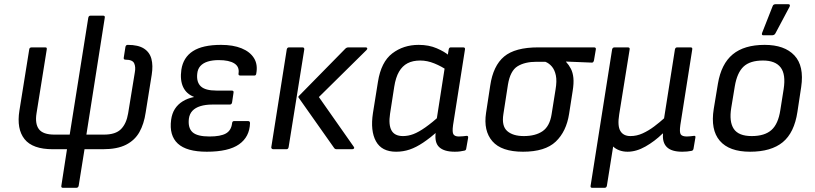

<svg xmlns="http://www.w3.org/2000/svg" viewBox="-20 -715 3903 920"><path d="M282 185Q272 185 274 175L301 0H233Q136 0 97.5 -48.5Q59 -97 73 -185L120 -478Q121 -488 132 -488H195Q200 -488 202.5 -486.5Q205 -485 204 -478L155 -172Q147 -122 166.5 -96Q186 -70 241 -70H314L403 -630Q405 -640 414 -640H474Q484 -640 482 -630L394 -70H478Q534 -70 560 -96.5Q586 -123 594 -172L626 -368Q631 -394 623 -411.5Q615 -429 582 -429Q571 -429 573 -439L581 -490Q583 -500 592 -500Q642 -500 669.5 -482.5Q697 -465 705.5 -433Q714 -401 707 -357L678 -176Q670 -121 648 -82Q626 -43 584 -21.5Q542 0 473 0H385L357 175Q355 185 345 185Z M971 12Q874 12 832 -27Q790 -66 800 -141Q804 -171 818 -193Q832 -215 855.5 -229.5Q879 -244 909 -250V-251Q873 -265 857.5 -298Q842 -331 849 -381Q858 -440 904.5 -470Q951 -500 1039 -500Q1097 -500 1137.5 -483.5Q1178 -467 1197 -436.5Q1216 -406 1208 -363Q1207 -353 1199 -353H1132Q1121 -353 1123 -363Q1128 -395 1103 -411Q1078 -427 1028 -427Q998 -427 975.5 -420Q953 -413 940 -398.5Q927 -384 925 -361Q921 -321 942.5 -301Q964 -281 1017 -281H1090Q1101 -281 1099 -271L1092 -224Q1090 -214 1081 -214H997Q965 -214 940.5 -206.5Q916 -199 902 -184Q888 -169 885 -146Q880 -102 902.5 -81.5Q925 -61 984 -61Q1037 -61 1062.5 -75.5Q1088 -90 1092 -124Q1093 -135 1102 -135H1168Q1178 -135 1178 -125Q1176 -59 1125.5 -23.5Q1075 12 971 12Z M1593 0Q1585 0 1581 -6L1411 -247Q1408 -251 1412 -255L1635 -482Q1641 -488 1650 -488H1733Q1738 -488 1739.5 -484Q1741 -480 1736 -475L1508 -250L1675 -12Q1679 -7 1676 -3.5Q1673 0 1668 0ZM1289 0Q1285 0 1282 -3Q1279 -6 1280 -10L1354 -478Q1356 -488 1365 -488H1429Q1439 -488 1438 -478L1363 -10Q1361 0 1353 0Z M1878 12Q1809 12 1781.5 -38Q1754 -88 1767 -173L1791 -323Q1806 -418 1859.5 -459Q1913 -500 1986 -500Q2035 -500 2073 -483.5Q2111 -467 2130 -450L2124 -377Q2096 -397 2061.5 -411Q2027 -425 1994 -425Q1958 -425 1933 -412Q1908 -399 1892 -371.5Q1876 -344 1869 -299L1849 -170Q1841 -117 1856 -90Q1871 -63 1911 -63Q1936 -63 1961 -72.5Q1986 -82 2018 -104.5Q2050 -127 2094 -166L2080 -88Q2041 -54 2007.5 -31.5Q1974 -9 1943 1.5Q1912 12 1878 12ZM2159 12Q2108 12 2084.5 -10Q2061 -32 2068 -82L2071 -102L2071 -134L2112 -397L2122 -430L2130 -478Q2131 -483 2133.5 -485.5Q2136 -488 2140 -488H2199Q2210 -488 2208 -478L2151 -116Q2146 -81 2153 -71Q2160 -61 2178 -61Q2188 -61 2198 -62Q2208 -63 2215 -64Q2225 -65 2223 -54L2214 -3Q2213 6 2204 7Q2194 9 2184.5 10.5Q2175 12 2159 12Z M2486 12Q2383 12 2339.5 -38Q2296 -88 2309 -174L2329 -305Q2343 -400 2395.5 -444Q2448 -488 2559 -488H2826Q2837 -488 2835 -478L2826 -425Q2825 -421 2823 -418Q2821 -415 2816 -415L2692 -420V-419Q2706 -404 2715.5 -385.5Q2725 -367 2727.5 -341.5Q2730 -316 2724 -279L2707 -170Q2694 -85 2643 -36.5Q2592 12 2486 12ZM2490 -63Q2546 -63 2580 -86.5Q2614 -110 2623 -167L2642 -286Q2649 -327 2643.5 -353.5Q2638 -380 2624.5 -396Q2611 -412 2593 -419H2551Q2495 -419 2460 -397.5Q2425 -376 2414 -310L2392 -168Q2383 -111 2410.5 -87Q2438 -63 2490 -63Z M2818 185Q2808 185 2810 175L2913 -478Q2915 -488 2925 -488H2988Q2999 -488 2997 -478L2947 -167Q2938 -112 2952.5 -87.5Q2967 -63 3001 -63Q3031 -63 3059.5 -76Q3088 -89 3114.5 -109Q3141 -129 3162 -148L3214 -478Q3216 -488 3225 -488H3289Q3299 -488 3297 -478L3240 -116Q3235 -81 3242 -71Q3249 -61 3271 -61Q3278 -61 3288 -62Q3298 -63 3305 -64Q3310 -65 3311.5 -62.5Q3313 -60 3312 -55L3303 -2Q3302 2 3300 4.5Q3298 7 3293 8Q3283 10 3272 11Q3261 12 3249 12Q3198 12 3175.5 -10Q3153 -32 3157 -75H3155Q3117 -38 3073 -13Q3029 12 2987 12Q2965 12 2947 5Q2929 -2 2918 -13L2888 175Q2886 185 2877 185Z M3574 12Q3474 12 3429 -40.5Q3384 -93 3400 -193L3420 -314Q3436 -409 3491 -454.5Q3546 -500 3644 -500Q3739 -500 3786.5 -449.5Q3834 -399 3819 -298L3801 -179Q3786 -79 3730.5 -33.5Q3675 12 3574 12ZM3582 -63Q3644 -63 3676.5 -92Q3709 -121 3719 -187L3735 -288Q3746 -359 3720.5 -392Q3695 -425 3636 -425Q3574 -425 3543 -396Q3512 -367 3501 -302L3484 -199Q3473 -132 3496 -97.5Q3519 -63 3582 -63ZM3637 -546Q3632 -546 3631 -549.5Q3630 -553 3632 -558L3682 -685Q3684 -691 3688 -693Q3692 -695 3698 -695H3757Q3763 -695 3764.5 -691Q3766 -687 3763 -682L3696 -556Q3691 -546 3680 -546Z"/></svg>

Font: Sofia Sans Hairline
Style: Italic
Weight: 1
Italic angle: -9°
Designer: Botio Nikoltchev, Ani Petrova
Foundry: lettersoup
Version: Version 4.102